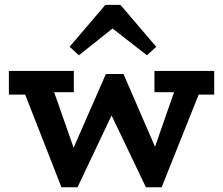

<svg xmlns="http://www.w3.org/2000/svg" viewBox="-20 -766 928 799"><path d="M17 -372.3V-470.8H287.3V-382.3H128.7L126.9 -372.3ZM235.7 13.2 70.4 -408.9H196.1L318.8 -58.5L292.7 13.2ZM280.9 13.2 237.9 -40.9 420.7 -458H457.7L474.6 -349.8L302.7 13.2ZM587.2 13.2 413.5 -349.8 445.3 -458H493.9L667 -58.5L642.7 13.2ZM631.1 13.2 585.3 -40.9 715.7 -415.1H823.9L652.7 13.2ZM622.8 -382.3V-470.8H871.4V-372.3H761.5L759.6 -382.3ZM308.4 -535.9 269.7 -571.3 418.4 -745.7H481.2L630.2 -571.3L591.6 -535.9L448.3 -647.4Z"/></svg>

Font: BioRhyme ExtraBold
Style: Regular
Weight: 800
Designer: Aoife Mooney
Foundry: Aoife Mooney Type
Version: Version 1.600;gftools[0.9.33]